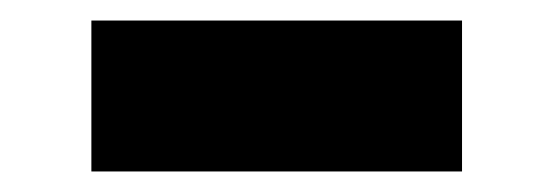

<svg xmlns="http://www.w3.org/2000/svg" viewBox="-20 -381 539 187"><path d="M69 -361H430V-214H69Z"/></svg>

Font: Roboto Serif ExtraBold
Style: Regular
Weight: 800
Designer: Greg Gazdowicz
Foundry: Commercial Type
Version: Version 1.008